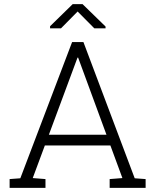

<svg xmlns="http://www.w3.org/2000/svg" viewBox="-20 -916 765 936"><path d="M26.9 0ZM494.6 -786.6V-777.8H439.9L358.4 -859.9L277.3 -777.8H224.1V-788.1L334.5 -896H382.3ZM26.9 -43 79.1 -46.9 331.5 -710.9H386.7L636.7 -46.9L689.9 -43V0H514.6V-43L576.7 -47.9L518.1 -207H198.7L139.6 -47.9L201.7 -43V0H26.9ZM218.3 -259.3H499L360.8 -635.3H357.9Z"/></svg>

Font: TypoPRO Roboto Slab
Style: Light
Weight: 300
Designer: Google
Version: Version 1.100263; 2013; ttfautohint (v0.94.20-1c74) -l 8 -r 